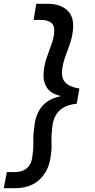

<svg xmlns="http://www.w3.org/2000/svg" viewBox="-38 -831 501 1011"><path d="M213 -811Q280 -811 317 -776Q354 -741 346 -672Q342 -634 330 -600Q318 -566 305.5 -532Q293 -498 289 -461Q286 -437 293 -417.5Q300 -398 321 -384.5Q342 -371 380 -365L366 -285Q321 -280 293.5 -263Q266 -246 252 -217.5Q238 -189 236 -146Q233 -122 233 -103Q233 -84 233.5 -65.5Q234 -47 231 -25Q226 36 200.5 77.5Q175 119 134.5 139.5Q94 160 42 160H-18L-2 75H39Q64 75 84.5 66.5Q105 58 118.5 37Q132 16 134 -22Q138 -44 137.5 -64Q137 -84 137.5 -107Q138 -130 142 -158Q146 -206 163 -240Q180 -274 209.5 -295Q239 -316 280 -324V-326Q228 -338 207.5 -372Q187 -406 192 -452Q196 -494 208.5 -529Q221 -564 232.5 -595.5Q244 -627 247 -656Q251 -695 232.5 -710.5Q214 -726 180 -726H139L153 -811Z"/></svg>

Font: DM Sans 12pt Medium
Style: Italic
Weight: 500
Italic angle: -10°
Version: Version 4.004;gftools[0.9.30]